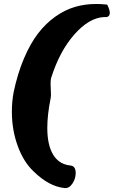

<svg xmlns="http://www.w3.org/2000/svg" viewBox="-20 -822 575 971"><path d="M336.9 15.1Q278.3 9.3 248.8 -39.8Q219.2 -88.9 219.2 -174.8Q219.2 -241.7 235.8 -323.2Q237.8 -335 237.8 -342.8Q237.8 -351.1 236.8 -370.1Q235.8 -389.2 235.8 -398.9Q235.8 -420.4 238.8 -428.2Q281.2 -563 356.2 -647.9Q431.2 -732.9 507.8 -735.8Q521 -733.9 528.1 -739.5Q535.2 -745.1 535.2 -756.8Q535.2 -773.4 522 -798.8Q520 -798.8 515.4 -799.3Q510.7 -799.8 508.8 -799.8Q493.7 -801.8 464.8 -801.8Q409.2 -801.8 358.6 -786.9Q308.1 -772 260 -738Q211.9 -704.1 172.6 -653.1Q133.3 -602.1 101.1 -526.1Q68.8 -450.2 48.8 -355Q40 -306.6 40 -257.8Q40 -165 69.6 -84Q99.1 -2.9 149.9 44.9Q227.1 120.6 305.2 128.9Q328.6 132.3 345.7 107.2Q362.8 82 362.8 53.2Q362.8 18.1 336.9 15.1Z"/></svg>

Font: Sonetni venez Italic
Style: Regular
Weight: 400
Italic angle: -14°
Designer: Alja Herlah
Foundry: Type Salon
Version: Version 1.000;hotconv 1.0.109;makeotfexe 2.5.65596